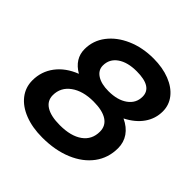

<svg xmlns="http://www.w3.org/2000/svg" viewBox="-187 -862 1025 1025"><g transform="rotate(45 325.0 -349.5)"><path d="M26 -169Q26 -236 65.5 -288.5Q105 -341 177 -369Q105 -411 105 -484Q105 -548 144 -599Q183 -650 250.5 -679.5Q318 -709 401 -709Q470 -709 523.5 -688Q577 -667 606.5 -629.5Q636 -592 636 -544Q636 -489 604.5 -444Q573 -399 514 -369Q559 -348 582.5 -314Q606 -280 606 -236Q606 -163 565 -107.5Q524 -52 450 -21Q376 10 279 10Q204 10 146.5 -12.5Q89 -35 57.5 -75.5Q26 -116 26 -169ZM504 -523Q504 -597 386 -597Q317 -597 276.5 -568.5Q236 -540 236 -491Q236 -456 268 -435.5Q300 -415 354 -415Q422 -415 463 -444.5Q504 -474 504 -523ZM475 -230Q475 -274 439.5 -297Q404 -320 337 -320Q257 -320 208 -284.5Q159 -249 159 -190Q159 -148 195 -125.5Q231 -103 299 -103Q382 -103 428.5 -136.5Q475 -170 475 -230Z"/></g></svg>

Font: K2D
Style: Bold Italic
Weight: 700
Italic angle: -10°
Designer: Katatrad Aksorn Co.,Ltd.
Foundry: Cadson Demak Co.,Ltd.
Version: Version 1.000; ttfautohint (v1.6)